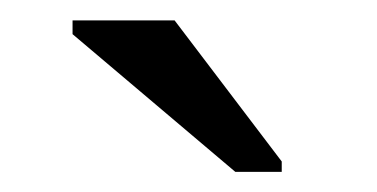

<svg xmlns="http://www.w3.org/2000/svg" viewBox="-20 -756 373 190"><path d="M258.8 -585.9H212.9L51.8 -722.2V-735.8H152.8L258.8 -596.2Z"/></svg>

Font: Libra Sans Modern
Style: Regular
Weight: 400
Foundry: Stefan Peev, Context Ltd
Version: Version 1.000